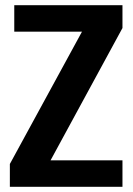

<svg xmlns="http://www.w3.org/2000/svg" viewBox="-20 -720 511 740"><path d="M18 -88 338 -675 401 -598H35V-700H452V-612L133 -25L69 -102H452V0H18Z"/></svg>

Font: Pathway Extreme Condensed
Style: Bold
Weight: 700
Width: 3
Version: Version 1.001;gftools[0.9.26]